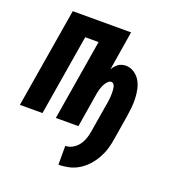

<svg xmlns="http://www.w3.org/2000/svg" viewBox="-142 -637 876 959"><g transform="rotate(20 296.5 -157.5)"><path d="M276 215V115Q296 115 315 104Q334 93 346 76Q358 59 364.5 39.5Q371 20 374 0Q380 -36 386 -72.5Q392 -109 398 -145Q400 -153 401 -161.5Q402 -170 403 -178Q404 -186 404.5 -194.5Q405 -203 405 -211Q405 -219 404.5 -227Q404 -235 402.5 -243Q401 -251 396 -257.5Q391 -264 383 -264Q374 -264 366.5 -256.5Q359 -249 354 -241Q349 -233 345.5 -224.5Q342 -216 339.5 -207Q337 -198 335 -189Q333 -180 332 -171L304 0H184L255 -429H184L113 0H-7L81 -530H391L357 -321Q362 -330 369 -338.5Q376 -347 384.5 -353Q393 -359 403.5 -362Q414 -365 424 -365Q448 -365 468.5 -351.5Q489 -338 500.5 -318Q512 -298 517 -275Q522 -252 523 -227.5Q524 -203 521.5 -178Q519 -153 515 -128L494 0Q490 27 482 53.5Q474 80 460 105Q446 130 426.5 151.5Q407 173 382.5 188Q358 203 330.5 209Q303 215 276 215Z"/></g></svg>

Font: Iosevka Curly Extended Oblique
Style: Bold
Weight: 700
Width: 7
Italic angle: -9°
Monospace: yes
Designer: Belleve Invis
Foundry: Belleve Invis
Version: Version 11.1.0; ttfautohint (v1.8.3)